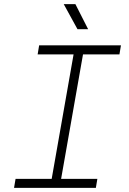

<svg xmlns="http://www.w3.org/2000/svg" viewBox="-20 -914 626 934"><path d="M48.3 0 55.7 -43.9H231.4L337.9 -649.4H163.1L170.4 -693.4H568.4L561 -649.4H383.8L277.3 -43.9H453.6L446.3 0ZM356.9 -772 290 -894H346.7L408.7 -772Z"/></svg>

Font: Cascadia Mono PL ExtraLight
Style: Italic
Weight: 200
Italic angle: -10°
Monospace: yes
Designer: Aaron Bell
Foundry: Saja Typeworks
Version: Version 2404.023; ttfautohint (v1.8.4)